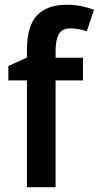

<svg xmlns="http://www.w3.org/2000/svg" viewBox="-20 -785 414 805"><path d="M328 -448H213V0H93V-448H15V-508L93 -544V-575Q93 -677 135.5 -721Q178 -765 260 -765Q294 -765 322 -759Q350 -753 374 -744L344 -654Q328 -659 311 -662.5Q294 -666 274 -666Q242 -666 228 -644Q214 -622 213 -575V-543H328Z"/></svg>

Font: Noto Sans Devanagari SemiCondensed SemiBold
Style: Regular
Weight: 600
Width: 4
Designer: Jelle Bosma - Monotype Design Team
Foundry: Monotype Imaging Inc.
Version: Version 2.004; ttfautohint (v1.8.4.7-5d5b)